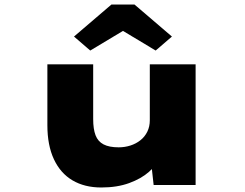

<svg xmlns="http://www.w3.org/2000/svg" viewBox="-20 -820 1087 851"><path d="M429 11Q355 11 301.5 -20.5Q248 -52 219 -114Q190 -176 190 -265V-535H393V-292Q393 -248 403.5 -220.5Q414 -193 439 -180Q464 -167 506 -167Q533 -167 558 -175Q583 -183 602.5 -198.5Q622 -214 633 -236.5Q644 -259 644 -287V-535H847V0H661L649 -108L687 -120Q675 -89 640.5 -58.5Q606 -28 552.5 -8.5Q499 11 429 11ZM380 -596 308 -658 474 -800H576L742 -658L670 -596L510 -692H540Z"/></svg>

Font: Lexend Zetta Black
Style: Regular
Weight: 900
Designer: Bonnie Shaver-Troup, Thomas Jockin
Foundry: Lexend
Version: Version 1.007